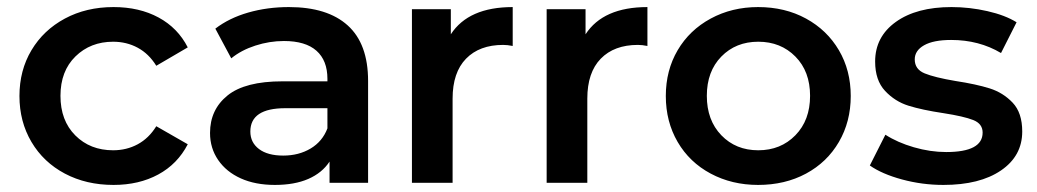

<svg xmlns="http://www.w3.org/2000/svg" viewBox="-20 -517 2934 543"><path d="M301 -497Q374 -497 428.5 -467.5Q483 -438 511 -383L422 -331Q401 -365 369.5 -382Q338 -399 300 -399Q236 -399 193.5 -357.5Q151 -316 151 -246Q151 -176 193 -134Q235 -92 300 -92Q338 -92 369.5 -109Q401 -126 422 -160L511 -109Q482 -53 427.5 -23.5Q373 6 301 6Q224 6 163.5 -26Q103 -58 69 -115.5Q35 -173 35 -245.5Q35 -318 69 -375Q103 -432 163.5 -464.5Q224 -497 301 -497Z M1021 -288V0H912V-60Q891 -28 852 -11Q813 6 757.5 6Q702 6 661 -12.5Q620 -31 597 -64.5Q574 -98 574 -141Q574 -207 623.5 -247Q673 -287 779 -287H906V-294Q906 -346 875 -373.5Q844 -401 783 -401Q742 -401 702 -388Q662 -375 634 -352L589 -436Q628 -466 682 -481.5Q736 -497 797 -497Q906 -497 963.5 -445Q1021 -393 1021 -288ZM906 -154V-211H787Q688 -211 688 -145Q688 -114 712.5 -95.5Q737 -77 781 -77Q825 -77 858.5 -97Q892 -117 906 -154Z M1430 -497V-387Q1415 -390 1403 -390Q1336 -390 1298 -351Q1260 -312 1260 -238V0H1145V-491H1255V-420Q1305 -497 1430 -497Z M1811 -497V-387Q1796 -390 1784 -390Q1717 -390 1679 -351Q1641 -312 1641 -238V0H1526V-491H1636V-420Q1686 -497 1811 -497Z M2124 -497Q2200 -497 2259.5 -464.5Q2319 -432 2352.5 -375Q2386 -318 2386 -245.5Q2386 -173 2352.5 -115.5Q2319 -58 2259.5 -26Q2200 6 2124 6Q2050 6 1990 -26Q1930 -58 1896.5 -115.5Q1863 -173 1863 -245.5Q1863 -318 1896.5 -375Q1930 -432 1990 -464.5Q2050 -497 2124 -497ZM2124.5 -92Q2188 -92 2229.5 -134.5Q2271 -177 2271 -246Q2271 -315 2229.5 -357Q2188 -399 2124.5 -399Q2061 -399 2020 -357Q1979 -315 1979 -246Q1979 -177 2020 -134.5Q2061 -92 2124.5 -92Z M2440 -49 2484 -136Q2518 -114 2564.5 -100.5Q2611 -87 2656 -87Q2759 -87 2759 -142Q2759 -167 2732.5 -177.5Q2706 -188 2648 -197Q2588 -206 2549.5 -218Q2511 -230 2483 -260Q2455 -290 2455 -343Q2455 -413 2513.5 -455Q2572 -497 2671 -497Q2722 -497 2772.5 -485.5Q2823 -474 2855 -454L2811 -367Q2749 -404 2670 -404Q2620 -404 2593.5 -389Q2567 -374 2567 -349Q2567 -321 2595 -309.5Q2623 -298 2682 -288Q2741 -279 2779 -267Q2817 -255 2844 -226.5Q2871 -198 2871 -145Q2871 -76 2811 -35Q2751 6 2648 6Q2588 6 2531 -9.5Q2474 -25 2440 -49Z"/></svg>

Font: Montserrat Ace
Style: Bold
Weight: 600
Designer: Julieta Ulanovsky
Foundry: Julieta Ulanovsky
Version: Version 1